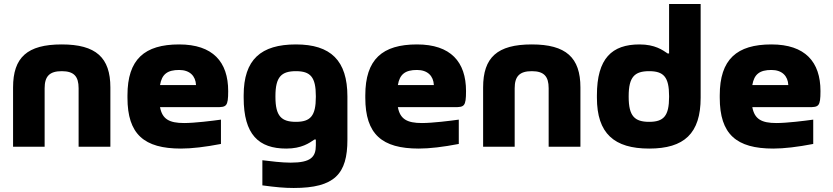

<svg xmlns="http://www.w3.org/2000/svg" viewBox="-20 -730 4141 955"><path d="M45 -295V0H202V-291C202 -350 226 -376 287 -376C348 -376 371 -350 371 -291V0H529V-295C529 -444 457 -509 287 -509C115 -509 45 -444 45 -295Z M1115 -277C1115 -422 1039 -509 871 -509C699 -509 614 -435 614 -256V-244C614 -62 697 9 880 9C934 9 1001 1 1079 -14V-135C1037 -129 947 -118 896 -118C821 -118 787 -138 776 -197H1057C1106 -197 1115 -200 1115 -277ZM776 -307C785 -361 813 -382 871 -382C924 -382 953 -352 955 -307Z M1192 -256V-244C1192 -60 1267 9 1404 9C1481 9 1519 -19 1544 -36H1551V-7C1551 51 1526 79 1426 79C1381 79 1326 72 1285 67V192C1351 201 1394 205 1441 205C1645 205 1708 135 1708 -35V-250C1708 -429 1625 -509 1452 -509C1278 -509 1192 -434 1192 -256ZM1350 -248V-252C1350 -348 1380 -376 1452 -376C1524 -376 1551 -347 1551 -252V-248C1551 -153 1524 -124 1452 -124C1380 -124 1350 -152 1350 -248Z M2298 -277C2298 -422 2222 -509 2054 -509C1882 -509 1797 -435 1797 -256V-244C1797 -62 1880 9 2063 9C2117 9 2184 1 2262 -14V-135C2220 -129 2130 -118 2079 -118C2004 -118 1970 -138 1959 -197H2240C2289 -197 2298 -200 2298 -277ZM1959 -307C1968 -361 1996 -382 2054 -382C2107 -382 2136 -352 2138 -307Z M2383 -295V0H2540V-291C2540 -350 2564 -376 2625 -376C2686 -376 2709 -350 2709 -291V0H2867V-295C2867 -444 2795 -509 2625 -509C2453 -509 2383 -444 2383 -295Z M2949 -256V-244C2949 -66 3035 9 3209 9C3383 9 3465 -66 3465 -244V-710H3308V-464H3301C3276 -481 3238 -509 3161 -509C3024 -509 2949 -440 2949 -256ZM3107 -248V-252C3107 -348 3137 -376 3209 -376C3281 -376 3308 -347 3308 -252V-248C3308 -153 3281 -124 3209 -124C3137 -124 3107 -152 3107 -248Z M4061 -277C4061 -422 3985 -509 3817 -509C3645 -509 3560 -435 3560 -256V-244C3560 -62 3643 9 3826 9C3880 9 3947 1 4025 -14V-135C3983 -129 3893 -118 3842 -118C3767 -118 3733 -138 3722 -197H4003C4052 -197 4061 -200 4061 -277ZM3722 -307C3731 -361 3759 -382 3817 -382C3870 -382 3899 -352 3901 -307Z"/></svg>

Font: LT Wave Text Black
Style: Regular
Weight: 900
Designer: Daniel Lyons
Version: Version 2.5 (Glyphs App)